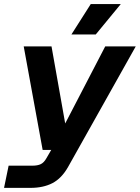

<svg xmlns="http://www.w3.org/2000/svg" viewBox="-30 -761 679 931"><path d="M-10.4 150 11.8 42.4H126.2Q152.4 42.4 167.9 34.8Q183.4 27.2 195 6.4L218.4 -34H176.8L85 -536H219.8L296 -106.8L260 -112L480.2 -536H628.2L300.2 48.4Q268.6 104 224.3 127Q180 150 118 150ZM316.4 -594 410 -741.2H555.6L434.4 -594Z"/></svg>

Font: Geist Mono
Style: Italic
Weight: 400
Italic angle: -12°
Monospace: yes
Designer: Basement.studio, Andrés Briganti, Mateo Zaragoza
Foundry: Basement.studio, Vercel, Andrés Briganti, Guido Ferreyra, Mateo Zaragoza
Version: Version 1.500